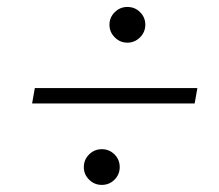

<svg xmlns="http://www.w3.org/2000/svg" viewBox="-20 -620 626 549"><path d="M71.8 -324.2 79.6 -368.2H544.4L536.6 -324.2ZM271 -91.3Q250 -91.3 234.9 -106.2Q219.7 -121.1 219.7 -142.1Q219.7 -163.6 234.9 -178.5Q250 -193.4 271 -193.4Q292.5 -193.4 307.4 -178.5Q322.3 -163.6 322.3 -142.1Q322.3 -121.1 307.4 -106.2Q292.5 -91.3 271 -91.3ZM344.2 -498Q323.2 -498 308.1 -513.2Q293 -528.3 293 -549.3Q293 -570.3 308.1 -585.2Q323.2 -600.1 344.2 -600.1Q365.7 -600.1 380.6 -585.2Q395.5 -570.3 395.5 -549.3Q395.5 -528.3 380.4 -513.2Q365.2 -498 344.2 -498Z"/></svg>

Font: CaskaydiaCove NFP ExtraLight
Style: Italic
Weight: 200
Italic angle: -10°
Designer: Aaron Bell
Foundry: Saja Typeworks
Version: Version 2111.001; VTT 6.35;Nerd Fonts 3.1.1